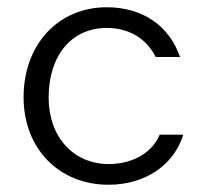

<svg xmlns="http://www.w3.org/2000/svg" viewBox="-20 -499 570 529"><path d="M279 10C380 10 459 -44 485 -128H420C400 -79 346 -47 280 -47C182 -47 114 -122 114 -230C114 -346 177 -422 274 -422C336 -422 383 -393 409 -342H476C446 -429 372 -479 274 -479C140 -479 45 -376 45 -231C45 -90 142 10 279 10Z"/></svg>

Font: UULA Sans
Style: Regular
Weight: 400
Designer: Mohamed Gaber, Laura Garcia Mut
Foundry: Kief Type Foundry
Version: Version 3.006;hotconv 1.0.109;makeotfexe 2.5.65596